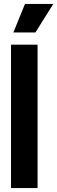

<svg xmlns="http://www.w3.org/2000/svg" viewBox="-20 -956 291 976"><path d="M36 0V-729H171V0ZM48 -791 107 -936H251L160 -791Z"/></svg>

Font: Mona Sans Condensed
Style: Bold
Weight: 700
Width: 3
Designer: Deni Anggara
Foundry: GitHub
Version: Version 2.000